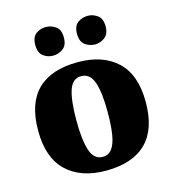

<svg xmlns="http://www.w3.org/2000/svg" viewBox="-113 -856 867 960"><g transform="rotate(-15 320.0 -376.0)"><path d="M318 10Q189 10 115 -60Q41 -130 41 -271Q41 -412 112 -481.5Q183 -551 321 -551Q450 -551 524 -481.5Q598 -412 598 -271Q598 -130 527 -60Q456 10 318 10ZM320 -61Q350 -61 368 -85Q386 -109 393.5 -156Q401 -203 401 -271Q401 -375 382.5 -427Q364 -479 319 -479Q274 -479 256.5 -427Q239 -375 239 -271Q239 -168 257 -114.5Q275 -61 320 -61ZM429 -614Q400 -614 377 -631Q354 -648 354 -688Q354 -729 377 -745.5Q400 -762 429 -762Q455 -762 478.5 -745.5Q502 -729 502 -688Q502 -648 478.5 -631Q455 -614 429 -614ZM211 -614Q183 -614 160.5 -631Q138 -648 138 -688Q138 -729 160.5 -745.5Q183 -762 211 -762Q239 -762 262.5 -745.5Q286 -729 286 -688Q286 -648 262.5 -631Q239 -614 211 -614Z"/></g></svg>

Font: Noto Serif Tibetan Black
Style: Regular
Weight: 900
Version: Version 2.103